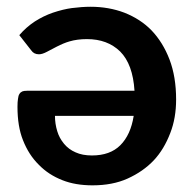

<svg xmlns="http://www.w3.org/2000/svg" viewBox="-20 -541 574 568"><path d="M375.5 -198.2H142.6Q142.6 -174.8 149.4 -152.8Q155.3 -132.8 169.4 -115.7Q183.1 -99.1 203.6 -90.3Q223.6 -81.1 252 -81.1Q305.7 -81.1 335.9 -111.3Q366.7 -142.1 375.5 -198.2ZM72.3 -392.1 37.1 -437Q57.1 -460.4 83 -477.5Q108.4 -493.7 136.2 -503.4Q167 -513.7 192.4 -517.1Q222.7 -521 248 -521Q301.8 -521 348.1 -503.4Q396 -484.4 428.2 -451.2Q461.9 -416 481.4 -365.2Q501 -314 501 -246.6Q501 -191.9 483.9 -147.9Q465.3 -99.1 435.1 -66.9Q403.8 -33.7 357.4 -12.7Q313 7.3 253.9 7.3Q203.1 7.3 165 -7.8Q123.5 -23.9 94.7 -53.7Q64.9 -83 47.9 -126.5Q31.7 -167 31.7 -225.1Q31.7 -239.3 33.2 -248.5Q34.2 -258.3 37.6 -263.2Q40.5 -268.1 45.9 -270.5Q50.3 -272.5 60.1 -272.5H377.9Q373 -351.1 335.4 -388.7Q297.9 -425.3 237.3 -425.3Q208.5 -425.3 185.5 -418.5Q168.5 -413.6 147.5 -402.8Q145 -401.9 118.7 -387.7Q105 -380.4 95.2 -380.4Q80.1 -380.4 72.3 -392.1Z"/></svg>

Font: Lato-SemiBold
Style: Bold
Weight: 500
Designer: Lukasz Dziedzic with Adam Twardoch and Botio Nikoltchev
Foundry: tyPoland Lukasz Dziedzic
Version: ""